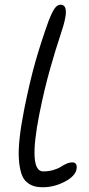

<svg xmlns="http://www.w3.org/2000/svg" viewBox="-20 -808 378 811"><path d="M161.1 -17.1Q139.2 -17.1 123 -22Q106.9 -26.9 92.3 -39.3Q77.6 -51.8 70.1 -75.4Q62.5 -99.1 59.8 -134.5Q57.1 -169.9 62.7 -223.1Q68.4 -276.4 82 -345.2Q106 -464.8 129.2 -546.1Q152.3 -627.4 185.1 -719.2Q200.2 -757.8 211.2 -772.9Q222.2 -788.1 235.8 -788.1Q267.1 -788.1 254.9 -729Q250 -703.1 232.9 -652.6Q215.8 -602.1 191.7 -517.3Q167.5 -432.6 146 -325.2Q98.6 -84 162.1 -84Q185.5 -84 205.3 -89.8Q225.1 -95.7 236.1 -103Q247.1 -110.4 260.3 -116.2Q273.4 -122.1 285.2 -122.1Q308.1 -122.1 303.2 -92.8Q297.4 -63.5 252.9 -40.3Q208.5 -17.1 161.1 -17.1Z"/></svg>

Font: Shantell Sans Irregular Bouncy
Style: Italic
Weight: 300
Italic angle: -11.31°
Designer: Stephen Nixon, Anya Danilova, Shantell Martin
Foundry: Arrow Type
Version: Version 1.006;[9816181b4]